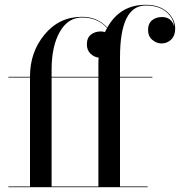

<svg xmlns="http://www.w3.org/2000/svg" viewBox="-20 -780 750 800"><path d="M15 -3H105V-457H15V-460H105V-462Q105 -563 166 -636.5Q227 -710 322 -710Q386 -710 427 -665Q480 -760 587 -760Q644 -760 677 -730Q710 -700 710 -661Q710 -632 693.5 -615.5Q677 -599 653 -599Q632 -599 614.5 -614Q597 -629 597 -655Q597 -682 613.5 -695.5Q630 -709 655 -709Q694 -709 706 -670Q703 -705 672 -731Q641 -757 587 -757Q480 -757 480 -540V-460H615V-457H480V-3H595V0H15ZM195 -490V-460H390V-512Q390 -531 391 -540Q372 -542 357 -556.5Q342 -571 342 -595Q342 -622 358.5 -635.5Q375 -649 400 -649Q410 -649 417 -646Q423 -658 426 -663Q387 -707 322 -707Q263 -707 229 -647Q195 -587 195 -490ZM195 -3H390V-457H195Z"/></svg>

Font: Bodoni* 72
Style: Regular
Weight: 400
Version: Version 1.003